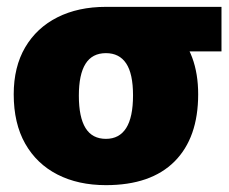

<svg xmlns="http://www.w3.org/2000/svg" viewBox="-20 -520 669 560"><path d="M20 -245Q20 -325 53.5 -382Q87 -439 147.5 -469.5Q208 -500 289 -500Q419 -500 488.5 -432.5Q558 -365 558 -245Q558 -118 489 -49Q420 20 289 20Q208 20 147.5 -11Q87 -42 53.5 -101Q20 -160 20 -245ZM289 -115Q328 -115 348 -146.5Q368 -178 368 -242Q368 -305 348 -335Q328 -365 289 -365Q249 -365 229.5 -334Q210 -303 210 -241Q210 -178 229.5 -146.5Q249 -115 289 -115ZM285 -500H626V-370H325Z"/></svg>

Font: Moderustic ExtraBold
Style: Regular
Weight: 800
Designer: Tural Alisoy
Foundry: TAFT Foundry
Version: Version 2.120